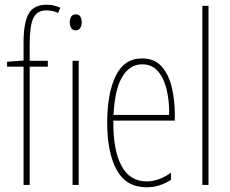

<svg xmlns="http://www.w3.org/2000/svg" viewBox="-20 -785 975 815"><path d="M183 -502H106V0H80V-502H10V-523L80 -528V-605Q80 -688 101.5 -726.5Q123 -765 178 -765Q196 -765 211 -761Q226 -757 236 -752L226 -730Q215 -736 202 -738.5Q189 -741 177 -741Q137 -741 121.5 -708Q106 -675 106 -598V-527H183Z M302 -724Q316 -724 321.5 -713.5Q327 -703 327 -691Q327 -675 320 -665.5Q313 -656 301 -656Q288 -656 282 -666.5Q276 -677 276 -690Q276 -702 281.5 -713Q287 -724 302 -724ZM314 -527V0H288V-527Z M583 -537Q636 -537 666 -503Q696 -469 709 -415Q722 -361 722 -301V-273H461Q460 -148 495.5 -81.5Q531 -15 602 -15Q654 -15 706 -52V-22Q685 -8 659 1Q633 10 602 10Q516 10 475.5 -63.5Q435 -137 435 -264Q435 -388 471 -462.5Q507 -537 583 -537ZM583 -512Q531 -512 499 -459Q467 -406 462 -297H698Q699 -356 687.5 -404.5Q676 -453 650.5 -482.5Q625 -512 583 -512Z M865 0H839V-760H865Z"/></svg>

Font: Noto Sans Lao ExtraCondensed Thin
Style: Regular
Weight: 100
Width: 2
Designer: Monotype Design Team
Foundry: Monotype Imaging Inc.
Version: Version 2.003; ttfautohint (v1.8.4.7-5d5b)